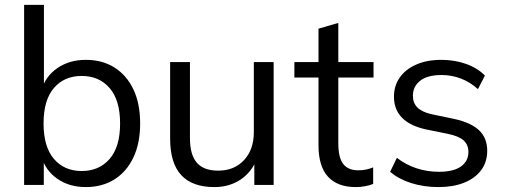

<svg xmlns="http://www.w3.org/2000/svg" viewBox="-20 -756 2063 785"><path d="M331 8.9Q262.8 8.9 213.7 -25.5Q164.7 -59.9 148.1 -119.7H159.1V0H78.6V-736H159.6V-384.5H148.1Q165.1 -443.4 214.2 -477.3Q263.3 -511.3 331 -511.3Q398.6 -511.3 448.3 -479.8Q498 -448.3 525.5 -390.4Q553 -332.4 553 -250.9Q553 -170 525.2 -111.8Q497.5 -53.5 447.5 -22.3Q397.6 8.9 331 8.9ZM314 -56.8Q385.2 -56.8 428.1 -106.1Q471 -155.3 471 -250.9Q471 -346.6 428.1 -396.1Q385.2 -445.5 314 -445.5Q242.9 -445.5 200.5 -396.3Q158.1 -347.1 158.1 -251.4Q158.1 -155.7 200.5 -106.3Q242.9 -56.8 314 -56.8Z M856.4 8.9Q766.5 8.9 721.1 -39.9Q675.6 -88.8 675.6 -189.6V-502.3H756.6V-192.2Q756.6 -122.9 784.9 -90.6Q813.2 -58.3 872 -58.3Q937.6 -58.3 977.7 -101.3Q1017.8 -144.4 1017.8 -215.8V-502.3H1098.8V0H1019.8V-113.1H1032.7Q1011.8 -54.8 965.3 -22.9Q918.7 8.9 856.4 8.9Z M1434.5 8.9Q1359.9 8.9 1321 -33.6Q1282.2 -76 1282.2 -162.1V-439.1H1183.6V-502.3H1282.2V-638.8L1363.2 -662.3V-502.3H1507.2V-439.1H1363.2V-170.6Q1363.2 -111.2 1383.4 -85.4Q1403.7 -59.7 1444.5 -59.7Q1464.1 -59.7 1478.9 -63.2Q1493.7 -66.7 1505.7 -71.7V-4Q1491.8 1.9 1472.4 5.4Q1453 8.9 1434.5 8.9Z M1772.9 8.9Q1712.7 8.9 1660.8 -7.6Q1609 -24.2 1575.1 -53.8L1602.7 -110.7Q1639.7 -82.1 1683.5 -67.8Q1727.4 -53.6 1774.4 -53.6Q1834 -53.6 1864.5 -75.3Q1895.1 -97.1 1895.1 -134.6Q1895.1 -163.9 1875.7 -181.7Q1856.2 -199.4 1812.1 -208.5L1719 -227.5Q1655 -242.1 1622.8 -275.5Q1590.7 -309 1590.7 -360.8Q1590.7 -404.7 1614 -438.5Q1637.4 -472.4 1681.2 -491.8Q1725 -511.3 1784.2 -511.3Q1838.6 -511.3 1885.5 -494.7Q1932.3 -478.1 1962.6 -447L1934 -391.5Q1903.6 -419.7 1865.2 -434.5Q1826.8 -449.3 1786.1 -449.3Q1727.2 -449.3 1697.6 -425.7Q1668.1 -402.2 1668.1 -364.2Q1668.1 -335.3 1686.3 -316.8Q1704.5 -298.3 1744 -289.2L1837.1 -269.7Q1904.6 -255.1 1938.3 -223.7Q1972 -192.2 1972 -139.4Q1972 -93.6 1947.2 -60.3Q1922.3 -26.9 1877.5 -9Q1832.6 8.9 1772.9 8.9Z"/></svg>

Font: Mulish ExtraLight
Style: Regular
Weight: 200
Designer: Vernon Adams
Foundry: Vernon Adams
Version: Version 3.603